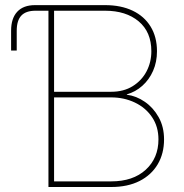

<svg xmlns="http://www.w3.org/2000/svg" viewBox="-20 -748 738 768"><path d="M24.4 -545.9V-625Q24.4 -674.8 49.1 -701.2Q73.7 -727.5 120.1 -727.5H173.8V-705.1H122.1Q83.5 -705.1 65.2 -685.5Q46.9 -666 46.9 -625V-545.9ZM173.8 0V-727.5H400.4Q463.9 -727.5 510.5 -705.3Q557.1 -683.1 582.5 -641.6Q607.9 -600.1 607.9 -543Q607.9 -500 592.3 -464.6Q576.7 -429.2 549.3 -404.8Q522 -380.4 487.3 -370.6V-369.1Q525.4 -364.3 559.3 -340.8Q593.3 -317.4 614.7 -279.1Q636.2 -240.7 636.2 -190.4Q636.2 -133.8 610.8 -90.8Q585.4 -47.9 538.1 -23.9Q490.7 0 424.8 0ZM196.3 -22.5H424.8Q512.2 -22.5 563 -69.1Q613.8 -115.7 613.8 -190.4Q613.8 -241.7 588.1 -279.5Q562.5 -317.4 519.3 -337.9Q476.1 -358.4 424.8 -358.4H196.3ZM196.3 -380.9H424.8Q474.6 -380.9 510.7 -403.3Q546.9 -425.8 566.2 -462.6Q585.4 -499.5 585.4 -543Q585.4 -620.1 534.7 -662.6Q483.9 -705.1 400.4 -705.1H196.3Z"/></svg>

Font: Inter 24pt Thin
Style: Regular
Weight: 250
Designer: Rasmus Andersson
Foundry: rsms
Version: Version 4.001;git-66647c0bb